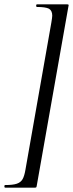

<svg xmlns="http://www.w3.org/2000/svg" viewBox="-46 -745 335 882"><path d="M179 -705Q163 -713 124 -713Q120 -713 120 -719Q120 -725 124 -725H263Q268 -725 269 -723Q270 -721 268 -714L123 107Q122 114 120.5 115.5Q119 117 114 117H-22Q-26 117 -26 111Q-26 105 -22 105Q13 105 31 99Q49 93 57.5 78.5Q66 64 71 34L190 -642Q194 -666 194 -673Q194 -696 179 -705Z"/></svg>

Font: CormorantInfant-MediumItalic
Style: Italic
Weight: 500
Italic angle: -10°
Designer: Christian Thalmann (Catharsis Fonts)
Foundry: Catharsis Fonts
Version: Version 3.303